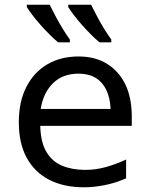

<svg xmlns="http://www.w3.org/2000/svg" viewBox="-20 -786 640 816"><path d="M337 10Q251 10 189 -22Q127 -54 93.5 -115.5Q60 -177 60 -266Q60 -354 92 -416.5Q124 -479 181 -512.5Q238 -546 314 -546Q384 -546 434.5 -515Q485 -484 512.5 -427.5Q540 -371 540 -292V-251H151Q153 -181 177.5 -140Q202 -99 244.5 -81.5Q287 -64 343 -64Q387 -64 430 -76Q473 -88 516 -108V-28Q470 -8 424 1Q378 10 337 10ZM450 -323Q448 -370 432 -403.5Q416 -437 386.5 -455Q357 -473 314 -473Q247 -473 205.5 -432.5Q164 -392 153 -323ZM403 -606Q386 -620 366.5 -639.5Q347 -659 327.5 -681Q308 -703 293 -723Q278 -743 270 -756V-766H367Q378 -744 392.5 -716.5Q407 -689 423 -663Q439 -637 453 -618V-606ZM227 -606Q210 -620 190.5 -639.5Q171 -659 151.5 -681Q132 -703 117 -723Q102 -743 94 -756V-766H191Q202 -744 216.5 -716.5Q231 -689 247 -663Q263 -637 277 -618V-606Z"/></svg>

Font: Noto Sans Mono
Style: Regular
Weight: 400
Designer: Monotype Design Team
Foundry: Monotype Imaging Inc.
Version: Version 2.014